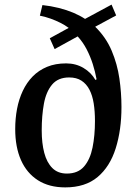

<svg xmlns="http://www.w3.org/2000/svg" viewBox="-20 -799 600 833"><path d="M263 14Q193 14 144.5 -17Q96 -48 71 -104.5Q46 -161 46 -239Q46 -285 54 -327Q62 -369 79 -405Q96 -441 122 -467.5Q148 -494 184 -509Q220 -524 267 -524Q309 -524 342.5 -504Q376 -484 394 -452L399 -455Q393 -488 382.5 -521Q372 -554 356 -585Q340 -616 317 -641L217 -586L196 -633L278 -678Q262 -690 242 -700Q222 -710 200 -718Q178 -726 153 -731L164 -777Q201 -773 235 -764.5Q269 -756 297.5 -744Q326 -732 349 -717L464 -779L484 -732L393 -683Q440 -637 464.5 -579Q489 -521 498 -458.5Q507 -396 507 -335Q507 -235 482 -155.5Q457 -76 403.5 -31Q350 14 263 14ZM270 -46Q318 -46 344.5 -76.5Q371 -107 381.5 -159Q392 -211 392 -274Q392 -316 386.5 -350.5Q381 -385 368 -410Q355 -435 333.5 -449Q312 -463 280 -463Q232 -463 206 -432Q180 -401 170.5 -349Q161 -297 161 -233Q161 -178 172 -136Q183 -94 207 -70Q231 -46 270 -46Z"/></svg>

Font: Literata 18pt Medium
Style: Italic
Weight: 500
Italic angle: -2°
Designer: Latin by Veronika Burian and Jose Scaglione. Greek by Irene Vlachou. Cyrillic by Vera Evstafieva
Foundry: TypeTogether
Version: Version 3.103;gftools[0.9.29]